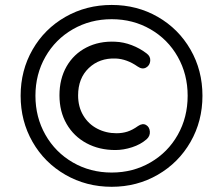

<svg xmlns="http://www.w3.org/2000/svg" viewBox="-20 -717 855 764"><path d="M62.1 -336Q62.1 -437 109.6 -519.6Q157.1 -602.3 240.2 -649.8Q323.4 -697.3 424.4 -697.3Q525.4 -697.3 608 -649.8Q690.6 -602.3 738.1 -519.6Q785.6 -437 785.6 -336Q785.6 -235 738.1 -152.2Q690.6 -69.4 607.8 -21.6Q525 26.3 424.4 26.3Q323.4 26.3 240.2 -21.6Q157.1 -69.4 109.6 -152.2Q62.1 -235 62.1 -336ZM726.7 -336Q726.7 -421.4 687.3 -491Q648 -560.6 578.7 -600.6Q509.4 -640.6 424.4 -640.6Q339.4 -640.6 269.9 -600.6Q200.4 -560.6 160.7 -491Q121 -421.4 121 -336Q121 -250.6 160.7 -180.7Q200.4 -110.8 269.9 -70.6Q339.4 -30.4 424.4 -30.4Q509.4 -30.4 578.7 -70.6Q648 -110.8 687.3 -180.4Q726.7 -250 726.7 -336ZM216.6 -337.7Q216.6 -403 244.9 -452.6Q273.3 -502.1 324 -528.1Q374.8 -554.1 439 -551Q471.6 -549.7 504.2 -537.3Q536.7 -524.9 563.4 -504.4Q579.5 -492.6 577.8 -474.5Q576.1 -456.3 561 -448Q545.9 -439.7 527.6 -452.4Q484.9 -482.3 440.5 -484.2Q376 -486.7 333.4 -446.3Q290.8 -405.8 290.8 -337.4Q290.8 -292.1 311.3 -257.7Q331.8 -223.3 366.8 -205.1Q401.8 -186.8 443.7 -186.8Q466.6 -186.8 486.8 -193.2Q507 -199.6 529.2 -215.5Q547.1 -227.7 561 -219.8Q574.9 -211.9 576.3 -193.7Q577.6 -175.5 563.4 -162.9Q539.5 -142 505.4 -131Q471.3 -120 439 -120Q374.5 -120 324.1 -147.2Q273.6 -174.4 245.1 -223.7Q216.6 -273.1 216.6 -337.7Z"/></svg>

Font: SN Pro Thin
Style: Italic
Weight: 200
Italic angle: -9°
Designer: Tobias Whetton
Foundry: Supernotes
Version: Version 1.003;Glyphs 3.3 (3324)